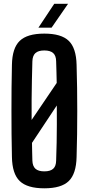

<svg xmlns="http://www.w3.org/2000/svg" viewBox="-20 -986 468 1014"><path d="M214 8.5Q124 8.5 84.2 -29.8Q44.5 -68 43 -157Q41.5 -217 41 -278Q40.5 -339 40.5 -400.2Q40.5 -461.5 41 -522.2Q41.5 -583 43 -643.5Q44.5 -732 84.2 -770.2Q124 -808.5 214 -808.5Q304 -808.5 343.2 -770.2Q382.5 -732 384.5 -643.5Q386.5 -582.5 387.2 -521.5Q388 -460.5 388 -399.5Q388 -338.5 387.2 -277.8Q386.5 -217 384.5 -157Q382.5 -68 343.2 -29.8Q304 8.5 214 8.5ZM214 -81Q246 -81 261 -94.8Q276 -108.5 276.5 -138Q278.5 -185.5 279.2 -233.5Q280 -281.5 280.2 -330.2Q280.5 -379 280 -429L149 -231.5Q149 -208.5 149.8 -185Q150.5 -161.5 151 -138Q152 -108.5 167.2 -94.8Q182.5 -81 214 -81ZM147 -352.5 279.5 -548Q279 -576.5 278.2 -605Q277.5 -633.5 276.5 -662.5Q276 -692 260.8 -705.8Q245.5 -719.5 214 -719.5Q182.5 -719.5 167.2 -705.8Q152 -692 151 -662.5Q149.5 -613.5 148.5 -562.2Q147.5 -511 147 -458.5Q146.5 -406 147 -352.5ZM183 -840 266.5 -966H339.5L252.5 -840Z"/></svg>

Font: Big Shoulders Display Thin
Style: Bold
Weight: 700
Version: Version 2.002